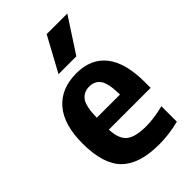

<svg xmlns="http://www.w3.org/2000/svg" viewBox="-243 -898 997 997"><g transform="rotate(-45 256.0 -399.0)"><path d="M310 10.5Q166 10.5 99 -56.2Q32 -123 32 -274.5Q32 -413 93.5 -484.2Q155 -555.5 267 -555.5Q374.5 -555.5 430.5 -483.8Q486.5 -412 486.5 -270V-229H179.5Q182.5 -159 216 -131.5Q249.5 -104 329.5 -104Q359.5 -104 391.8 -108.8Q424 -113.5 458.5 -122V-8.5Q418 1.5 382.2 6Q346.5 10.5 310 10.5ZM266 -459.5Q225.5 -459.5 203 -429.8Q180.5 -400 179 -317H349.5Q348.5 -400 327.2 -429.8Q306 -459.5 266 -459.5ZM198.5 -617.5 302 -808H453.5L329.5 -617.5Z"/></g></svg>

Font: Encode Sans Semi Condensed
Style: Bold
Weight: 700
Width: 4
Designer: Multiple Designers
Foundry: Impallari Type
Version: Version 3.000; ttfautohint (v1.8.3) -l 8 -r 50 -G 200 -x 14 